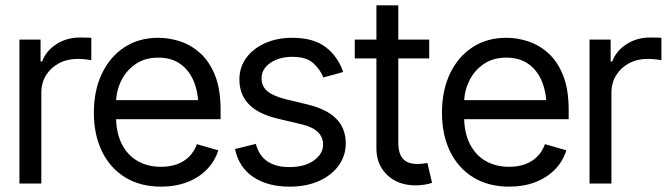

<svg xmlns="http://www.w3.org/2000/svg" viewBox="-20 -696 2528 728"><path d="M53.7 0V-545.9H133.8V-462.9H139.6Q154.8 -503.4 194.1 -528.6Q233.4 -553.7 282.2 -553.7Q291.5 -553.7 305.2 -553.5Q318.8 -553.2 326.2 -552.7V-467.8Q321.8 -468.8 306.6 -470.7Q291.5 -472.7 274.4 -472.7Q234.9 -472.7 203.6 -456.1Q172.4 -439.5 154.5 -410.6Q136.7 -381.8 136.7 -344.7V0Z M590.8 11.7Q512.2 11.7 454.8 -23.4Q397.5 -58.6 366.7 -121.8Q335.9 -185.1 335.9 -268.6Q335.9 -352.5 366.2 -416.5Q396.5 -480.5 451.4 -516.6Q506.3 -552.7 580.1 -552.7Q622.6 -552.7 664.6 -538.6Q706.5 -524.4 741 -492.7Q775.4 -460.9 795.9 -408.7Q816.4 -356.4 816.4 -280.3V-244.1H395.5V-316.4H771L732.4 -289.1Q732.4 -343.8 715.3 -386.2Q698.2 -428.7 664.3 -453.1Q630.4 -477.5 580.1 -477.5Q529.8 -477.5 493.9 -452.9Q458 -428.2 439 -388.7Q419.9 -349.1 419.9 -303.7V-255.9Q419.9 -193.8 441.4 -150.9Q462.9 -107.9 501.5 -85.7Q540 -63.5 590.8 -63.5Q623.5 -63.5 650.4 -73Q677.2 -82.5 696.8 -101.8Q716.3 -121.1 726.6 -149.4L807.6 -126Q794.9 -85 764.9 -54Q734.9 -22.9 690.4 -5.6Q646 11.7 590.8 11.7Z M1281.2 -422.9 1206.1 -402.3Q1195.3 -430.2 1169.2 -455.3Q1143.1 -480.5 1087.9 -480.5Q1038.1 -480.5 1004.9 -457.3Q971.7 -434.1 971.7 -399.4Q971.7 -368.2 994.4 -349.6Q1017.1 -331.1 1065.4 -319.3L1146.5 -299.8Q1219.2 -282.2 1255.1 -245.6Q1291 -209 1291 -152.3Q1291 -105.5 1264.2 -68.4Q1237.3 -31.2 1189.5 -9.8Q1141.6 11.7 1078.1 11.7Q994.6 11.7 940.2 -24.9Q885.7 -61.5 871.1 -130.9L950.2 -150.4Q961.4 -106.4 993.4 -84.5Q1025.4 -62.5 1077.1 -62.5Q1135.3 -62.5 1170.2 -87.6Q1205.1 -112.8 1205.1 -147.5Q1205.1 -205.1 1124 -224.6L1033.2 -246.1Q958 -264.2 922.9 -301.3Q887.7 -338.4 887.7 -394.5Q887.7 -440.9 913.8 -476.6Q939.9 -512.2 985.4 -532.5Q1030.8 -552.7 1087.9 -552.7Q1169.4 -552.7 1215.6 -516.8Q1261.7 -481 1281.2 -422.9Z M1607.4 -545.9V-474.6H1325.2V-545.9ZM1407.2 -675.8H1490.2V-156.2Q1490.2 -113.8 1507.8 -94Q1525.4 -74.2 1563.5 -74.2Q1571.8 -74.2 1580.8 -75.2Q1589.8 -76.2 1600.6 -78.1L1618.2 -2.9Q1606.4 1.5 1589.6 4.2Q1572.8 6.8 1555.7 6.8Q1489.7 6.8 1448.5 -32.2Q1407.2 -71.3 1407.2 -133.8Z M1910.6 11.7Q1832 11.7 1774.7 -23.4Q1717.3 -58.6 1686.5 -121.8Q1655.8 -185.1 1655.8 -268.6Q1655.8 -352.5 1686 -416.5Q1716.3 -480.5 1771.2 -516.6Q1826.2 -552.7 1899.9 -552.7Q1942.4 -552.7 1984.4 -538.6Q2026.4 -524.4 2060.8 -492.7Q2095.2 -460.9 2115.7 -408.7Q2136.2 -356.4 2136.2 -280.3V-244.1H1715.3V-316.4H2090.8L2052.2 -289.1Q2052.2 -343.8 2035.2 -386.2Q2018.1 -428.7 1984.1 -453.1Q1950.2 -477.5 1899.9 -477.5Q1849.6 -477.5 1813.7 -452.9Q1777.8 -428.2 1758.8 -388.7Q1739.7 -349.1 1739.7 -303.7V-255.9Q1739.7 -193.8 1761.2 -150.9Q1782.7 -107.9 1821.3 -85.7Q1859.9 -63.5 1910.6 -63.5Q1943.4 -63.5 1970.2 -73Q1997.1 -82.5 2016.6 -101.8Q2036.1 -121.1 2046.4 -149.4L2127.4 -126Q2114.7 -85 2084.7 -54Q2054.7 -22.9 2010.3 -5.6Q1965.8 11.7 1910.6 11.7Z M2215.3 0V-545.9H2295.4V-462.9H2301.3Q2316.4 -503.4 2355.7 -528.6Q2395 -553.7 2443.8 -553.7Q2453.1 -553.7 2466.8 -553.5Q2480.5 -553.2 2487.8 -552.7V-467.8Q2483.4 -468.8 2468.3 -470.7Q2453.1 -472.7 2436 -472.7Q2396.5 -472.7 2365.2 -456.1Q2334 -439.5 2316.2 -410.6Q2298.3 -381.8 2298.3 -344.7V0Z"/></svg>

Font: Inter Tight
Style: Regular
Weight: 400
Designer: Rasmus Andersson
Foundry: rsms
Version: Version 3.002